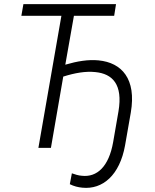

<svg xmlns="http://www.w3.org/2000/svg" viewBox="-20 -720 755 935"><path d="M167 0H228L288 -347C345 -365 397 -374 444 -369C528 -361 579 -309 557 -178L531 -28C510 92 452 144 379 136C362 135 344 129 330 124L320 177C340 187 360 192 381 194C480 204 563 133 589 -12L617 -172C645 -336 573 -415 460 -426C410 -431 356 -422 298 -405L340 -643H536L545 -700H94L84 -643H279Z"/></svg>

Font: Fixel Text 20240404 Light
Style: Italic
Weight: 300
Width: 4
Italic angle: -10°
Designer: AlfaBravo + MacPaw
Foundry: Kyrylo Tkachov, Marchela Mozhyna, Serhii Makarenko, Maria Weinstein, Zakhar Kryvoshyya
Version: Version 1.211;Glyphs 3.2 (3225)